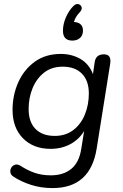

<svg xmlns="http://www.w3.org/2000/svg" viewBox="-20 -770 626 979"><path d="M248 189Q190 189 139.5 173Q89 157 49 131Q35 122 33 109Q31 96 37.5 85Q44 74 56.5 70Q69 66 84 75Q119 98 156 111Q193 124 239 124Q303 124 343 91.5Q383 59 394 -9L409 -102Q383 -59 338.5 -35Q294 -11 238 -11Q150 -11 97 -65Q44 -119 44 -210Q44 -285 73 -350Q102 -415 157 -455Q212 -495 290 -495Q346 -495 390 -469.5Q434 -444 454 -392L463 -454Q469 -493 510 -493Q549 -493 542 -446L473 -13Q441 189 248 189ZM259 -77Q315 -77 354 -107Q393 -137 413 -186.5Q433 -236 433 -294Q433 -358 398 -394Q363 -430 300 -430Q243 -430 204.5 -399.5Q166 -369 146 -320Q126 -271 126 -214Q126 -148 161 -112.5Q196 -77 259 -77ZM349 -563Q301 -563 301 -613Q301 -647 316 -681.5Q331 -716 354 -739Q367 -752 379.5 -749Q392 -746 396 -734Q400 -722 387 -708Q364 -684 357 -658Q403 -655 403 -614Q403 -590 388 -576.5Q373 -563 349 -563Z"/></svg>

Font: Nunito
Style: Italic
Weight: 400
Italic angle: -9°
Designer: Vernon Adams
Foundry: Vernon Adams
Version: Version 3.601; ttfautohint (v1.8.2.53-6de2)